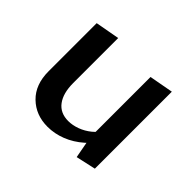

<svg xmlns="http://www.w3.org/2000/svg" viewBox="-105 -579 739 739"><g transform="rotate(45 264.0 -209.5)"><path d="M216 6Q152 6 110 -35Q68 -76 68 -148V-410L167 -428V-183Q167 -128 190 -97Q213 -66 257 -66Q280 -66 304.5 -75Q329 -84 350.5 -101.5Q372 -119 386 -146L418 -122Q393 -80 360.5 -51.5Q328 -23 291 -8.5Q254 6 216 6ZM378 9 361 -83V-410L459 -428V-9Z"/></g></svg>

Font: Ysabeau SemiBold
Style: Regular
Weight: 600
Designer: Christian Thalmann (Catharsis Fonts)
Version: Version 2.000;gftools[0.9.27.dev2+g8671c4b]